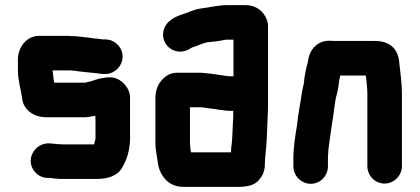

<svg xmlns="http://www.w3.org/2000/svg" viewBox="-20 -657 1639 750"><path d="M352 -205C352 -203 353 -193 353 -191V-114C351 -107 349 -100 348 -94V-93H226C215 -93 206 -94 195 -95L175 -97H169C132 -97 101 -66 100 -30C99 6 130 38 166 38H173C182 38 192 41 202 41C211 42 219 42 226 42H352C390 42 415 37 438 20C454 8 459 -5 468 -23C480 -48 488 -83 488 -118V-277C488 -315 450 -355 411 -355C384 -355 358 -348 337 -340C328 -338 320 -336 312 -334H192C190 -343 189 -349 188 -359L186 -377C185 -379 185 -381 185 -382H256C261 -381 265 -381 269 -381L290 -378C314 -376 330 -373 355 -371H359C368 -369 377 -368 385 -368H392C428 -368 459 -400 459 -436C459 -472 428 -503 392 -503H386C377 -503 365 -506 357 -506C347 -506 337 -509 327 -510C302 -512 285 -516 259 -516C252 -517 246 -517 239 -517H134C83 -517 50 -472 50 -425V-383C50 -342 62 -307 67 -269C73 -227 113 -199 160 -199H311C326 -199 338 -203 352 -205Z M883 -79C883 -74 883 -68 882 -62H726C725 -71 723 -77 723 -87C722 -92 722 -96 722 -101V-238H769L788 -235C820 -232 851 -224 883 -224H891V-199C888 -157 889 -115 883 -79ZM874 -359C853 -362 828 -366 805 -369L786 -371C776 -372 766 -373 757 -373H672C655 -373 640 -368 627 -358C602 -339 587 -312 587 -273V-101C587 -68 595 -39 598 -11C609 35 641 73 697 73H907C948 73 976 67 995 42C1012 20 1015 3 1015 -27C1015 -31 1015 -36 1016 -42C1019 -76 1022 -101 1023 -138C1024 -172 1027 -217 1027 -252V-556C1027 -569 1023 -582 1015 -595C1000 -620 975 -637 938 -637H868C835 -637 803 -629 773 -625C739 -622 712 -606 684 -598C655 -588 626 -569 619 -538C609 -497 637 -464 669 -457C692 -452 711 -459 728 -470L729 -471C750 -477 769 -488 792 -492C816 -494 839 -497 862 -502H892V-359Z M1261 -7V-34C1261 -39 1261 -46 1262 -57C1262 -66 1263 -75 1264 -82L1268 -112C1271 -131 1275 -160 1278 -181C1285 -216 1286 -256 1296 -290C1303 -313 1303 -340 1309 -362H1409C1409 -359 1411 -350 1411 -347C1412 -330 1415 -311 1415 -292V-8C1415 29 1445 60 1482 60C1519 60 1550 29 1550 -8V-291C1550 -332 1544 -373 1540 -409C1537 -464 1504 -497 1446 -497H1289C1283 -497 1277 -497 1271 -498C1221 -500 1188 -464 1183 -417C1176 -390 1169 -361 1167 -332C1167 -329 1166 -326 1165 -323C1163 -315 1161 -305 1159 -293C1153 -250 1144 -210 1140 -166C1133 -125 1126 -81 1126 -34V-7C1126 30 1157 61 1194 61C1231 61 1261 30 1261 -7Z"/></svg>

Font: Electronic
Style: UltThk
Weight: 900
Version: Version 1.011